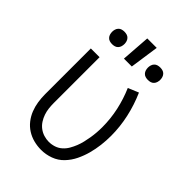

<svg xmlns="http://www.w3.org/2000/svg" viewBox="-224 -846 948 948"><g transform="rotate(45 250.0 -372.0)"><path d="M246 8Q220 8 194.5 1.5Q169 -5 147 -19Q125 -33 109 -53.5Q93 -74 83.5 -98Q74 -122 70 -148Q66 -174 66 -200V-520H127V-200Q127 -182 129 -164Q131 -146 137 -128.5Q143 -111 153 -95.5Q163 -80 177.5 -69Q192 -58 209.5 -52.5Q227 -47 245 -47Q264 -47 282.5 -53Q301 -59 315.5 -72Q330 -85 339.5 -101.5Q349 -118 356 -135.5Q363 -153 367.5 -172Q372 -191 375 -209.5Q378 -228 379.5 -247Q381 -266 381 -285Q381 -344 368.5 -401Q356 -458 333 -511L388 -534Q414 -475 428 -412Q442 -349 442 -285Q442 -252 438 -219Q434 -186 425.5 -154.5Q417 -123 402.5 -93Q388 -63 365 -39Q342 -15 310.5 -3.5Q279 8 246 8ZM217 -600 228 -752H294L272 -600ZM375 -609Q366 -609 357.5 -611.5Q349 -614 343 -620.5Q337 -627 334.5 -635.5Q332 -644 332 -653Q332 -661 334.5 -669.5Q337 -678 343 -684.5Q349 -691 357.5 -693.5Q366 -696 375 -696Q384 -696 392.5 -693.5Q401 -691 407 -684.5Q413 -678 415.5 -669.5Q418 -661 418 -653Q418 -644 415.5 -635.5Q413 -627 407 -620.5Q401 -614 392.5 -611.5Q384 -609 375 -609ZM125 -609Q116 -609 107.5 -611.5Q99 -614 93 -620.5Q87 -627 84.5 -635.5Q82 -644 82 -653Q82 -661 84.5 -669.5Q87 -678 93 -684.5Q99 -691 107.5 -693.5Q116 -696 125 -696Q134 -696 142.5 -693.5Q151 -691 157 -684.5Q163 -678 165.5 -669.5Q168 -661 168 -653Q168 -644 165.5 -635.5Q163 -627 157 -620.5Q151 -614 142.5 -611.5Q134 -609 125 -609Z"/></g></svg>

Font: Iosevka SS18 Light
Style: Regular
Weight: 300
Monospace: yes
Designer: Belleve Invis
Foundry: Belleve Invis
Version: Version 25.1.1; ttfautohint (v1.8.4)